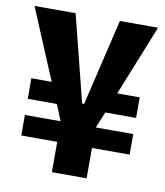

<svg xmlns="http://www.w3.org/2000/svg" viewBox="-75 -716 666 773"><g transform="rotate(10 257.5 -329.5)"><path d="M42 -130V-214H188L161 -280H42V-364H125L4 -653H172L261 -299H269L353 -653H509L393 -364H485V-280H359L332 -214H485V-130H331V-6H189V-130Z"/></g></svg>

Font: Bricolage Grotesque 12pt Condensed Bricolage Grotesque 10pt Condensed Regular
Style: Bold
Weight: 700
Width: 3
Designer: Mathieu Triay
Foundry: Atelier Triay
Version: Version 1.001; ttfautohint (v1.8.4.7-5d5b);gftools[0.9.33.de